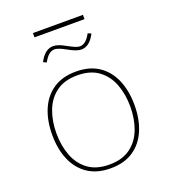

<svg xmlns="http://www.w3.org/2000/svg" viewBox="-172 -1105 1087 1233"><g transform="rotate(-20 371.5 -488.5)"><path d="M539.6 -981.9V-952.6H197.8V-981.9ZM194.8 -784.2Q232.9 -858.9 290.5 -858.9Q306.6 -858.9 326.7 -852.1Q346.7 -845.2 379.4 -826.7Q408.2 -811 424.8 -804.7Q441.4 -798.3 453.6 -798.3Q494.6 -798.3 527.3 -860.4L549.8 -850.6Q511.7 -775.9 455.6 -775.9Q439 -775.9 418 -783.4Q397 -791 367.2 -807.6Q316.9 -836.4 291 -836.4Q250 -836.4 216.8 -773.9ZM371.6 -655.3Q464.8 -655.3 527.3 -613Q589.8 -570.8 621.3 -496.1Q652.8 -421.4 652.8 -324.7Q652.8 -228 621.3 -153.6Q589.8 -79.1 527.3 -36.9Q464.8 5.4 371.6 5.4Q278.3 5.4 215.8 -36.9Q153.3 -79.1 121.8 -153.6Q90.3 -228 90.3 -324.7Q90.3 -421.4 121.8 -496.1Q153.3 -570.8 215.8 -613Q278.3 -655.3 371.6 -655.3ZM371.6 -629.4Q282.7 -629.4 227.1 -588.1Q171.4 -546.9 145.3 -477.8Q119.1 -408.7 119.1 -324.7Q119.1 -240.7 145.3 -171.6Q171.4 -102.5 227.3 -61.3Q283.2 -20 371.6 -20Q460.4 -20 516.1 -61.3Q571.8 -102.5 597.9 -171.6Q624 -240.7 624 -324.7Q624 -408.7 597.9 -477.8Q571.8 -546.9 516.1 -588.1Q460.4 -629.4 371.6 -629.4Z"/></g></svg>

Font: Estedad-FD Thin
Style: Regular
Weight: 100
Designer: Amin Abedi
Version: Version 7.3